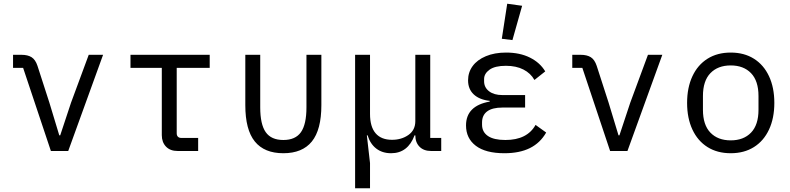

<svg xmlns="http://www.w3.org/2000/svg" viewBox="-20 -810 4240 1030"><path d="M253 0 104 -446H50V-516H95Q129 -516 149.5 -503Q170 -490 181 -457L245 -259L298 -84H303L361 -259L456 -516H533L346 0Z M933 0Q893 0 870.5 -23.5Q848 -47 848 -85V-446H680V-516H1105V-446H928V-95Q928 -83 934.5 -76.5Q941 -70 953 -70H1043V0Z M1376 -234Q1376 -143 1405.5 -101Q1435 -59 1500 -59Q1565 -59 1594.5 -101Q1624 -143 1624 -234V-516H1704V-246Q1704 -114 1653 -51Q1602 12 1500 12Q1398 12 1347 -51Q1296 -114 1296 -246V-516H1376Z M1885 200V-516H1965V-199Q1965 -130 1995 -95Q2025 -60 2083 -60Q2134 -60 2171 -86Q2208 -112 2208 -160V-516H2288V-70H2347V0H2293Q2253 0 2230.5 -23Q2208 -46 2208 -84H2204Q2168 12 2078 12Q2031 12 1998.5 -13Q1966 -38 1952 -84H1948L1965 65V200Z M2910 -99Q2878 -43 2822.5 -15.5Q2767 12 2686 12Q2585 12 2532.5 -28Q2480 -68 2480 -137Q2480 -190 2512 -222Q2544 -254 2607 -265V-269Q2552 -275 2521.5 -303.5Q2491 -332 2491 -379Q2491 -422 2515.5 -455.5Q2540 -489 2586.5 -508.5Q2633 -528 2695 -528Q2769 -528 2823 -501Q2877 -474 2905 -427L2847 -381Q2827 -417 2788 -437Q2749 -457 2694 -457Q2635 -457 2606 -436Q2577 -415 2577 -386V-374Q2577 -341 2603.5 -320.5Q2630 -300 2675 -300H2797V-233H2675Q2621 -233 2593.5 -212.5Q2566 -192 2566 -153V-141Q2566 -102 2597.5 -80.5Q2629 -59 2691 -59Q2750 -59 2790.5 -79.5Q2831 -100 2853 -140ZM2672 -602 2701 -790 2781 -779 2729 -595Z M3253 0 3104 -446H3050V-516H3095Q3129 -516 3149.5 -503Q3170 -490 3181 -457L3245 -259L3298 -84H3303L3361 -259L3456 -516H3533L3346 0Z M3666 -258Q3666 -340 3694.5 -401Q3723 -462 3775.5 -495Q3828 -528 3900 -528Q3972 -528 4024.5 -495Q4077 -462 4105.5 -401Q4134 -340 4134 -258Q4134 -176 4105.5 -115Q4077 -54 4024.5 -21Q3972 12 3900 12Q3828 12 3775.5 -21Q3723 -54 3694.5 -115Q3666 -176 3666 -258ZM4049 -221V-295Q4049 -376 4009 -417.5Q3969 -459 3900 -459Q3831 -459 3791 -417.5Q3751 -376 3751 -295V-221Q3751 -140 3791 -98.5Q3831 -57 3900 -57Q3969 -57 4009 -98.5Q4049 -140 4049 -221Z"/></svg>

Font: iA Writer Quattro V
Style: Regular
Weight: 400
Designer: Mike Abbink, Paul van der Laan, Pieter van Rosmalen, Oliver Reichenstein
Foundry: Information Architects Inc.
Version: Version 2.000